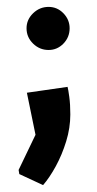

<svg xmlns="http://www.w3.org/2000/svg" viewBox="-20 -383 282 557"><path d="M105 154 36 122 34 110 83 8 58 -114 176 -131Q178 -124 181 -102Q184 -80 184 -51Q184 -12 172 27Q160 66 142 99Q124 132 105 154ZM121 -238Q95 -238 76 -256.5Q57 -275 57 -301Q57 -326 76 -344.5Q95 -363 121 -363Q146 -363 164 -344.5Q182 -326 182 -301Q182 -275 164 -256.5Q146 -238 121 -238Z"/></svg>

Font: Kreon Medium
Style: Regular
Weight: 500
Version: Version 2.002